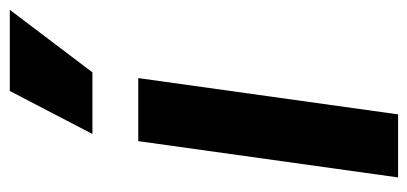

<svg xmlns="http://www.w3.org/2000/svg" viewBox="-246 -608 853 402"><g transform="rotate(-90 181.0 -406.5)"><path d="M11 0 87 -544H219L143 0ZM102 -640 192 -813H362L231 -640Z"/></g></svg>

Font: Plus Jakarta Sans
Style: Bold Italic
Weight: 700
Italic angle: -8°
Designer: Gumpita Rahayu
Foundry: Tokotype
Version: Version 2.071; ttfautohint (v1.8.4.7-5d5b);gftools[0.9.29]